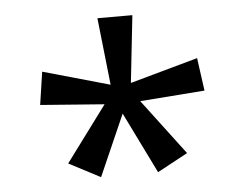

<svg xmlns="http://www.w3.org/2000/svg" viewBox="-40 -792 687 547"><g transform="rotate(-5 303.5 -519.0)"><path d="M138 -340 256 -499 73 -513 87 -607 278 -553 257 -745H357L336 -553L530 -607L543 -513L358 -499L478 -340L391 -293L305 -468L228 -293Z"/></g></svg>

Font: ukorean25
Style: Book
Weight: 400
Designer: Jelle Bosma - Monotype Design Team
Foundry: Monotype Imaging Inc.
Version: Version 2.003